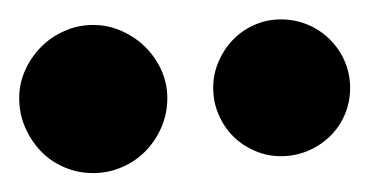

<svg xmlns="http://www.w3.org/2000/svg" viewBox="-20 -860 385 200"><path d="M344.7 -768.6Q344.7 -753.4 339.1 -740.5Q333.5 -727.5 323.7 -718Q314 -708.5 300.8 -702.9Q287.6 -697.3 272.5 -697.3Q258.3 -697.3 245.4 -702.9Q232.4 -708.5 222.9 -718Q213.4 -727.5 207.8 -740.5Q202.1 -753.4 202.1 -768.6Q202.1 -783.2 207.8 -796.1Q213.4 -809.1 222.9 -818.8Q232.4 -828.6 245.4 -834.2Q258.3 -839.8 272.5 -839.8Q287.6 -839.8 300.8 -834.2Q314 -828.6 323.7 -818.8Q333.5 -809.1 339.1 -796.1Q344.7 -783.2 344.7 -768.6ZM154.3 -757.8Q154.3 -741.7 148.2 -727.5Q142.1 -713.4 131.6 -702.6Q121.1 -691.9 106.9 -685.8Q92.8 -679.7 77.1 -679.7Q61 -679.7 46.9 -685.8Q32.7 -691.9 22.5 -702.6Q12.2 -713.4 6.1 -727.5Q0 -741.7 0 -757.8Q0 -772.9 6.1 -786.6Q12.2 -800.3 22.5 -810.8Q32.7 -821.3 46.9 -827.6Q61 -834 77.1 -834Q92.8 -834 106.9 -827.6Q121.1 -821.3 131.6 -810.8Q142.1 -800.3 148.2 -786.6Q154.3 -772.9 154.3 -757.8Z"/></svg>

Font: Luckiest Guy RUS-BEL-UKR
Style: Regular
Weight: 400
Designer: Astigmatic (AOETI)
Foundry: Astigmatic (AOETI)
Version: Version 1.00 March 11, 2019, initial release